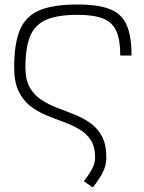

<svg xmlns="http://www.w3.org/2000/svg" viewBox="-20 -652 640 854"><path d="M393 182 353 154Q382 116 392.5 93.5Q403 71 403 49Q403 0 383.5 -29.5Q364 -59 332 -77.5Q300 -96 261.5 -110Q223 -124 184.5 -140Q146 -156 114 -181Q82 -206 62.5 -247Q43 -288 43 -352Q43 -459 69 -520Q95 -581 156.5 -606.5Q218 -632 325 -632Q416 -632 468.5 -611.5Q521 -591 543 -541.5Q565 -492 565 -405H515Q515 -474 497.5 -513.5Q480 -553 438.5 -569.5Q397 -586 325 -586Q237 -586 186.5 -564.5Q136 -543 114.5 -492Q93 -441 93 -352Q93 -297 112.5 -263Q132 -229 164 -208Q196 -187 234.5 -172.5Q273 -158 311.5 -142.5Q350 -127 382 -104.5Q414 -82 433.5 -45.5Q453 -9 453 49Q453 79 440.5 107.5Q428 136 393 182Z"/></svg>

Font: Victor Mono Thin
Style: Regular
Weight: 100
Monospace: yes
Designer: Rune Bjørnerås
Version: Version 1.561;gftools[0.9.30]